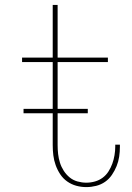

<svg xmlns="http://www.w3.org/2000/svg" viewBox="-20 -755 540 783"><path d="M332 8Q311 8 291 2.5Q271 -3 254 -15Q237 -27 225.5 -44.5Q214 -62 207 -81.5Q200 -101 197.5 -121.5Q195 -142 195 -163V-502H70V-520H195V-735H215V-520H420V-502H215V-163Q215 -145 217 -127Q219 -109 224.5 -91.5Q230 -74 240 -58.5Q250 -43 264 -31.5Q278 -20 296 -15Q314 -10 332 -10Q350 -10 367.5 -15Q385 -20 399 -30.5Q413 -41 422.5 -56Q432 -71 438 -87.5Q444 -104 447 -122Q450 -140 450 -157V-165H469V-156Q469 -136 466 -116Q463 -96 455.5 -77.5Q448 -59 436.5 -42Q425 -25 408.5 -13.5Q392 -2 372 3Q352 8 332 8ZM76 -293V-311H338V-293Z"/></svg>

Font: Iosevka Thin
Style: Regular
Weight: 100
Monospace: yes
Designer: Belleve Invis
Foundry: Belleve Invis
Version: Version 32.5.0; ttfautohint (v1.8.4)